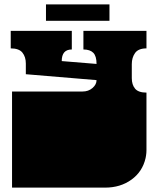

<svg xmlns="http://www.w3.org/2000/svg" viewBox="-20 -857 725 877"><path d="M35 0V-135Q35 -152 35 -156.5Q35 -161 35 -163Q35 -165 35 -171V-172Q35 -179 35 -180.5Q35 -182 35 -187.5Q35 -193 35 -209V-260Q35 -277 35 -281.5Q35 -286 35 -288Q35 -290 35 -296V-297Q35 -304 35 -305.5Q35 -307 35 -312.5Q35 -318 35 -334V-439H357Q384 -439 402.5 -455Q421 -471 421 -491L98 -518V-567Q98 -597 82.5 -616.5Q67 -636 29 -636V-716H308V-631Q262 -631 262 -578L421 -565Q421 -601 406 -616Q391 -631 361 -631V-716H649V-636Q612 -636 597 -615Q582 -594 582 -564V-500Q582 -470 597 -452Q612 -434 649 -434V-334Q649 -318 649 -312.5Q649 -307 649 -305.5Q649 -304 649 -297V-296Q649 -290 649 -288Q649 -286 649 -281.5Q649 -277 649 -260V-209Q649 -193 649 -187.5Q649 -182 649 -180.5Q649 -179 649 -172V-171Q649 -165 648.5 -158.5Q648 -152 647 -146Q646 -140 645 -135Q631 -73 580.5 -36.5Q530 0 460 0ZM190 -762V-837H480V-762Z"/></svg>

Font: Danfo
Style: Regular
Weight: 400
Designer: Seyi Olusanya, David Udoh, Eyiyemi Adegbite, Mirko Velimirović
Version: Version 1.000